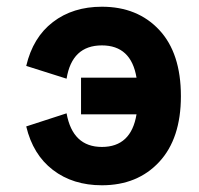

<svg xmlns="http://www.w3.org/2000/svg" viewBox="-20 -540 592 571"><path d="M283 11Q197 11 137.5 -34.5Q78 -80 58 -164L178 -203Q196 -103 283 -103Q370 -103 386 -200H221V-309H386Q370 -405 283 -405Q194 -405 178 -306L58 -344Q78 -429 137.5 -474.5Q197 -520 283 -520Q389 -520 453.5 -451Q518 -382 518 -254Q518 -128 453.5 -58.5Q389 11 283 11Z"/></svg>

Font: Zen Kaku Gothic Antique Black
Style: Regular
Weight: 900
Designer: Yoshimichi Ohira
Foundry: Positype
Version: Version 1.001